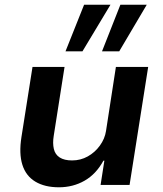

<svg xmlns="http://www.w3.org/2000/svg" viewBox="-20 -785 691 815"><path d="M230 10Q170 10 130 -14Q90 -38 75 -85.5Q60 -133 71 -203L118 -501H254L208 -208Q203 -177 208.5 -153Q214 -129 233.5 -116.5Q253 -104 286 -104Q322 -104 352.5 -121Q383 -138 404 -167Q425 -196 430 -229L472 -501H609L530 0H407L423 -103H419Q388 -46 339 -18Q290 10 230 10ZM413 -567 491 -765H603L486 -567ZM258 -567 337 -765H449L330 -567Z"/></svg>

Font: Nunito Sans 7pt
Style: Bold Italic
Weight: 700
Italic angle: -9°
Version: Version 3.101;gftools[0.9.27]